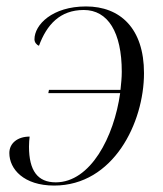

<svg xmlns="http://www.w3.org/2000/svg" viewBox="-20 -566 506 596"><path d="M130 -277H353C334 -141 261 0 153 0C97 0 70 -36 70 -111C70 -122 71 -134 72 -142C34 -142 9 -121 9 -91C9 -41 54 10 148 10C332 10 427 -185 427 -339C427 -478 353 -546 247 -546C142 -546 87 -489 87 -444C87 -435 93 -427 101 -424C125 -489 166 -535 240 -535C315 -535 358 -466 358 -343C358 -325 356 -306 354 -287H132Z"/></svg>

Font: Noto Serif Display Light
Style: Italic
Weight: 300
Italic angle: -12°
Designer: Monotype Design Team
Foundry: Monotype Imaging Inc.
Version: Version 2.009